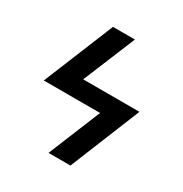

<svg xmlns="http://www.w3.org/2000/svg" viewBox="-158 -790 866 910"><g transform="rotate(30 275.0 -335.0)"><path d="M354 0H234L351 -286H43L200 -670H320L202 -384H510Z"/></g></svg>

Font: Lode Term
Style: Bold Italic
Weight: 700
Italic angle: -11°
Monospace: yes
Designer: Belleve Invis
Foundry: Belleve Invis
Version: Version 29.2.0